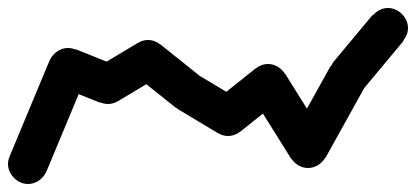

<svg xmlns="http://www.w3.org/2000/svg" viewBox="-20 -450 1040 480"><path d="M0 -40Q0 -27 7 -15.5Q14 -4 25.5 3Q37 10 50 10Q63 10 74.5 3Q86 -4 93 -15.5Q100 -27 100 -40Q100 -53 93 -64.5Q86 -76 74.5 -83Q63 -90 50 -90Q37 -90 25.5 -83Q14 -76 7 -64.5Q0 -53 0 -40Z M4 -59 96 -21 196 -261 104 -299Z M100 -280Q100 -267 107 -255.5Q114 -244 125.5 -237Q137 -230 150 -230Q163 -230 174.5 -237Q186 -244 193 -255.5Q200 -267 200 -280Q200 -293 193 -304.5Q186 -316 174.5 -323Q163 -330 150 -330Q137 -330 125.5 -323Q114 -316 107 -304.5Q100 -293 100 -280Z M169 -327 131 -233 231 -193 269 -287Z M200 -240Q200 -227 207 -215.5Q214 -204 225.5 -197Q237 -190 250 -190Q263 -190 274.5 -197Q286 -204 293 -215.5Q300 -227 300 -240Q300 -253 293 -264.5Q286 -276 274.5 -283Q263 -290 250 -290Q237 -290 225.5 -283Q214 -276 207 -264.5Q200 -253 200 -240Z M225 -283 275 -197 375 -257 325 -343Z M300 -300Q300 -287 307 -275.5Q314 -264 325.5 -257Q337 -250 350 -250Q363 -250 374.5 -257Q386 -264 393 -275.5Q400 -287 400 -300Q400 -313 393 -324.5Q386 -336 374.5 -343Q363 -350 350 -350Q337 -350 325.5 -343Q314 -336 307 -324.5Q300 -313 300 -300Z M381 -339 319 -261 419 -181 481 -259Z M400 -220Q400 -207 407 -195.5Q414 -184 425.5 -177Q437 -170 450 -170Q463 -170 474.5 -177Q486 -184 493 -195.5Q500 -207 500 -220Q500 -233 493 -244.5Q486 -256 474.5 -263Q463 -270 450 -270Q437 -270 425.5 -263Q414 -256 407 -244.5Q400 -233 400 -220Z M475 -263 425 -177 525 -117 575 -203Z M500 -160Q500 -147 507 -135.5Q514 -124 525.5 -117Q537 -110 550 -110Q563 -110 574.5 -117Q586 -124 593 -135.5Q600 -147 600 -160Q600 -173 593 -184.5Q586 -196 574.5 -203Q563 -210 550 -210Q537 -210 525.5 -203Q514 -196 507 -184.5Q500 -173 500 -160Z M519 -199 581 -121 681 -201 619 -279Z M600 -240Q600 -227 607 -215.5Q614 -204 625.5 -197Q637 -190 650 -190Q663 -190 674.5 -197Q686 -204 693 -215.5Q700 -227 700 -240Q700 -253 693 -264.5Q686 -276 674.5 -283Q663 -290 650 -290Q637 -290 625.5 -283Q614 -276 607 -264.5Q600 -253 600 -240Z M692 -267 608 -213 708 -53 792 -107Z M700 -80Q700 -67 707 -55.5Q714 -44 725.5 -37Q737 -30 750 -30Q763 -30 774.5 -37Q786 -44 793 -55.5Q800 -67 800 -80Q800 -93 793 -104.5Q786 -116 774.5 -123Q763 -130 750 -130Q737 -130 725.5 -123Q714 -116 707 -104.5Q700 -93 700 -80Z M706 -104 794 -56 894 -236 806 -284Z M800 -260Q800 -247 807 -235.5Q814 -224 825.5 -217Q837 -210 850 -210Q863 -210 874.5 -217Q886 -224 893 -235.5Q900 -247 900 -260Q900 -273 893 -284.5Q886 -296 874.5 -303Q863 -310 850 -310Q837 -310 825.5 -303Q814 -296 807 -284.5Q800 -273 800 -260Z M811 -292 889 -228 989 -348 911 -412Z M900 -380Q900 -367 907 -355.5Q914 -344 925.5 -337Q937 -330 950 -330Q963 -330 974.5 -337Q986 -344 993 -355.5Q1000 -367 1000 -380Q1000 -393 993 -404.5Q986 -416 974.5 -423Q963 -430 950 -430Q937 -430 925.5 -423Q914 -416 907 -404.5Q900 -393 900 -380Z"/></svg>

Font: Linefont
Style: Regular
Weight: 400
Monospace: yes
Version: Version 3.002;gftools[0.9.33]